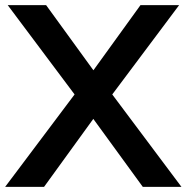

<svg xmlns="http://www.w3.org/2000/svg" viewBox="-26 -725 724 745"><path d="M-6 0 284 -386V-331L4 -705H153L357 -424H316L519 -705H669L389 -331V-386L678 0H528L314 -294H358L145 0Z"/></svg>

Font: Nunito Sans 12pt ExtraLight
Style: Regular
Weight: 200
Designer: Vernon Adams
Foundry: Vernon Adams
Version: Version 3.101;gftools[0.9.27]